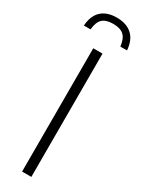

<svg xmlns="http://www.w3.org/2000/svg" viewBox="-269 -969 749 998"><g transform="rotate(30 105.5 -470.0)"><path d="M77 0V-740H132.5V0ZM-24.5 -818Q-20 -879 13 -909.2Q46 -939.5 104 -939.5Q162.5 -939.5 196.2 -909Q230 -878.5 234.5 -818H194.5Q189.5 -863 168.2 -882.5Q147 -902 104 -902Q61 -902 40.2 -882.5Q19.5 -863 15.5 -818Z"/></g></svg>

Font: Encode Sans Condensed Light
Style: Regular
Weight: 300
Width: 3
Designer: Multiple Designers
Foundry: Impallari Type
Version: Version 3.000; ttfautohint (v1.8.3) -l 8 -r 50 -G 200 -x 14 